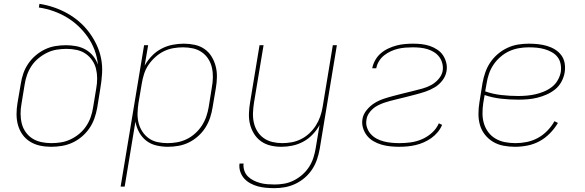

<svg xmlns="http://www.w3.org/2000/svg" viewBox="-20 -755 3040 998"><path d="M246 8Q216 8 188 2Q160 -4 136.5 -18.5Q113 -33 97 -55.5Q81 -78 73.5 -105Q66 -132 66 -161.5Q66 -191 71 -220L88 -319Q92 -346 101 -372.5Q110 -399 126.5 -423.5Q143 -448 165.5 -467Q188 -486 214 -498.5Q240 -511 268 -515.5Q296 -520 323 -520Q350 -520 376.5 -515Q403 -510 425.5 -497Q448 -484 464 -464Q480 -444 489 -419Q485 -459 471.5 -495Q458 -531 436.5 -562Q415 -593 387.5 -619Q360 -645 327.5 -664.5Q295 -684 258.5 -697Q222 -710 182 -716L185 -735Q224 -729 260.5 -716.5Q297 -704 330 -685.5Q363 -667 391.5 -642.5Q420 -618 442.5 -588Q465 -558 481.5 -523.5Q498 -489 505.5 -451Q513 -413 510.5 -372.5Q508 -332 501 -292L485 -193Q480 -166 470.5 -139Q461 -112 444.5 -88Q428 -64 405 -44.5Q382 -25 355.5 -13Q329 -1 301 3.5Q273 8 246 8ZM247 -11Q272 -11 297 -15Q322 -19 346.5 -30.5Q371 -42 392 -59.5Q413 -77 428 -99.5Q443 -122 451.5 -146.5Q460 -171 464 -197L480 -294Q485 -321 485 -347Q485 -373 479 -397.5Q473 -422 458.5 -442.5Q444 -463 424 -476.5Q404 -490 378.5 -495.5Q353 -501 326 -501Q301 -501 275.5 -497Q250 -493 226 -481.5Q202 -470 180.5 -452.5Q159 -435 144 -412.5Q129 -390 120.5 -365.5Q112 -341 108 -315L92 -217Q87 -191 87 -164.5Q87 -138 93 -113.5Q99 -89 113.5 -68.5Q128 -48 148.5 -35Q169 -22 194.5 -16.5Q220 -11 247 -11Z M607 215 729 -520H750L732 -414Q747 -441 769 -464Q791 -487 818.5 -501.5Q846 -516 876 -522Q906 -528 935 -528Q964 -528 992 -522Q1020 -516 1042.5 -500.5Q1065 -485 1079.5 -461.5Q1094 -438 1101 -411Q1108 -384 1107.5 -355Q1107 -326 1102 -297L1085 -197Q1081 -170 1072 -143Q1063 -116 1047.5 -91.5Q1032 -67 1009.5 -47Q987 -27 961.5 -14.5Q936 -2 908 3Q880 8 853 8Q822 8 792.5 1Q763 -6 740.5 -23.5Q718 -41 703.5 -67Q689 -93 684 -123L628 215ZM851 -11Q876 -11 901 -15.5Q926 -20 950 -31.5Q974 -43 994.5 -61.5Q1015 -80 1029.5 -102.5Q1044 -125 1052.5 -150Q1061 -175 1065 -200L1081 -300Q1086 -326 1086.5 -352.5Q1087 -379 1081.5 -403.5Q1076 -428 1062.5 -449Q1049 -470 1028.5 -484Q1008 -498 983 -503.5Q958 -509 931 -509Q906 -509 880.5 -504.5Q855 -500 831.5 -488.5Q808 -477 787.5 -458.5Q767 -440 752 -418Q737 -396 729 -371Q721 -346 717 -321L700 -221Q696 -195 695 -168.5Q694 -142 700 -117.5Q706 -93 719.5 -72Q733 -51 753 -36.5Q773 -22 798.5 -16.5Q824 -11 851 -11Z M1407 223Q1385 223 1362.5 221Q1340 219 1320 213.5Q1300 208 1281.5 198Q1263 188 1249.5 173Q1236 158 1229 137.5Q1222 117 1225 95H1246Q1244 114 1250 132Q1256 150 1269 162.5Q1282 175 1298 183Q1314 191 1332 196Q1350 201 1369.5 202.5Q1389 204 1408 204Q1433 204 1458 199.5Q1483 195 1507 183Q1531 171 1551.5 153Q1572 135 1586.5 112.5Q1601 90 1609 65Q1617 40 1621 15L1641 -105Q1627 -79 1605 -56Q1583 -33 1556 -18.5Q1529 -4 1500 2Q1471 8 1442 8Q1413 8 1386 1.5Q1359 -5 1337 -20.5Q1315 -36 1300.5 -59.5Q1286 -83 1279.5 -109.5Q1273 -136 1274 -165Q1275 -194 1280 -223L1329 -520H1350L1300 -220Q1296 -194 1295 -168Q1294 -142 1299.5 -117.5Q1305 -93 1318 -72Q1331 -51 1351 -37Q1371 -23 1396 -17Q1421 -11 1447 -11Q1471 -11 1496 -15.5Q1521 -20 1545 -32Q1569 -44 1588.5 -62.5Q1608 -81 1622 -103Q1636 -125 1644.5 -149.5Q1653 -174 1657 -199L1710 -520H1731L1642 18Q1637 46 1628 73Q1619 100 1603 124.5Q1587 149 1564.5 168.5Q1542 188 1515.5 200.5Q1489 213 1461.5 218Q1434 223 1407 223Z M2055 8Q2031 8 2007.5 5.5Q1984 3 1962 -3.5Q1940 -10 1920.5 -21.5Q1901 -33 1887.5 -50Q1874 -67 1867 -89.5Q1860 -112 1864 -136Q1868 -161 1886 -183Q1904 -205 1926.5 -219Q1949 -233 1974.5 -241.5Q2000 -250 2025.5 -256.5Q2051 -263 2076 -269.5Q2101 -276 2127 -282Q2151 -288 2175 -294.5Q2199 -301 2220.5 -312.5Q2242 -324 2259.5 -344Q2277 -364 2281 -387Q2284 -407 2279 -426Q2274 -445 2263 -459.5Q2252 -474 2236 -484Q2220 -494 2202 -499.5Q2184 -505 2164.5 -507Q2145 -509 2126 -509Q2107 -509 2087.5 -507.5Q2068 -506 2049 -501.5Q2030 -497 2011.5 -488.5Q1993 -480 1977 -467.5Q1961 -455 1950 -437Q1939 -419 1936 -401V-400H1915V-401Q1919 -422 1930.5 -442.5Q1942 -463 1959.5 -478Q1977 -493 1998.5 -503Q2020 -513 2041 -518.5Q2062 -524 2084 -526Q2106 -528 2127 -528Q2150 -528 2172 -525.5Q2194 -523 2214.5 -516Q2235 -509 2253 -497Q2271 -485 2282.5 -468Q2294 -451 2299.5 -429Q2305 -407 2301 -385Q2297 -360 2280 -337.5Q2263 -315 2239.5 -301Q2216 -287 2190.5 -278.5Q2165 -270 2139.5 -263.5Q2114 -257 2089 -250.5Q2064 -244 2038 -238Q2022 -234 2006.5 -230Q1991 -226 1975.5 -220.5Q1960 -215 1945 -207.5Q1930 -200 1917.5 -189Q1905 -178 1896 -163.5Q1887 -149 1885 -133Q1881 -112 1887.5 -92.5Q1894 -73 1907 -58.5Q1920 -44 1937.5 -34.5Q1955 -25 1974.5 -20Q1994 -15 2015 -13Q2036 -11 2057 -11Q2086 -11 2115 -15Q2144 -19 2172.5 -31Q2201 -43 2225 -64.5Q2249 -86 2261 -114L2278 -106Q2270 -86 2255 -68Q2240 -50 2221.5 -37Q2203 -24 2182.5 -15Q2162 -6 2140.5 -1Q2119 4 2097.5 6Q2076 8 2055 8Z M2657 8Q2627 8 2597.5 2.5Q2568 -3 2543.5 -17.5Q2519 -32 2501 -54.5Q2483 -77 2475 -104.5Q2467 -132 2467 -162.5Q2467 -193 2472 -223L2488 -323Q2493 -351 2502.5 -378.5Q2512 -406 2528.5 -430.5Q2545 -455 2568 -474.5Q2591 -494 2618 -506.5Q2645 -519 2673 -523.5Q2701 -528 2728 -528Q2753 -528 2776.5 -525.5Q2800 -523 2822.5 -516.5Q2845 -510 2864.5 -498Q2884 -486 2897.5 -468Q2911 -450 2915 -426.5Q2919 -403 2915 -378Q2911 -354 2898.5 -330.5Q2886 -307 2865.5 -290.5Q2845 -274 2821 -263.5Q2797 -253 2772.5 -247Q2748 -241 2723.5 -239Q2699 -237 2674 -237Q2629 -237 2584.5 -242Q2540 -247 2499 -261L2492 -220Q2488 -193 2488 -165.5Q2488 -138 2495.5 -113Q2503 -88 2518.5 -67.5Q2534 -47 2556.5 -34Q2579 -21 2605.5 -16Q2632 -11 2660 -11Q2689 -11 2718.5 -17Q2748 -23 2775 -37.5Q2802 -52 2824.5 -75Q2847 -98 2862 -125L2880 -116Q2863 -87 2838.5 -62Q2814 -37 2784.5 -21Q2755 -5 2722 1.5Q2689 8 2657 8ZM2674 -256Q2696 -256 2718.5 -258Q2741 -260 2763 -265Q2785 -270 2807 -279Q2829 -288 2848 -302.5Q2867 -317 2879 -338Q2891 -359 2895 -381Q2898 -402 2894 -422.5Q2890 -443 2878 -458.5Q2866 -474 2848 -484Q2830 -494 2810.5 -499.5Q2791 -505 2770.5 -507Q2750 -509 2728 -509Q2703 -509 2677 -504.5Q2651 -500 2627 -489Q2603 -478 2581.5 -459.5Q2560 -441 2545 -418.5Q2530 -396 2521.5 -371Q2513 -346 2509 -320L2502 -280Q2542 -266 2586 -261Q2630 -256 2674 -256Z"/></svg>

Font: Iosevka Thin Extended
Style: Italic
Weight: 100
Width: 7
Italic angle: -9°
Monospace: yes
Designer: Belleve Invis
Foundry: Belleve Invis
Version: Version 32.5.0; ttfautohint (v1.8.4)